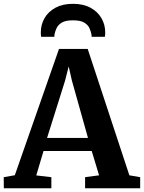

<svg xmlns="http://www.w3.org/2000/svg" viewBox="-34 -1010 772 1030"><path d="M45.5 -70 282.5 -747.5H436.5L660 -69.5L718 -59.5V0H422.5V-59.5L497.5 -69.5L458 -200H199.5L160.5 -69L241.5 -59.5V0H-13.5L-14 -59.5ZM438 -270 351.5 -578.5 334.5 -653.5 315 -577 218.5 -270ZM357.5 -989.5Q413 -989.5 451.5 -968.5Q490 -947.5 510.2 -912.5Q530.5 -877.5 530.5 -836Q530.5 -822.5 528.5 -812.5H457.5Q457.5 -814.5 457.5 -818.2Q457.5 -822 456.5 -826Q453.5 -841.5 445.8 -859Q438 -876.5 417.8 -888.8Q397.5 -901 357.5 -901Q317.5 -901 297.5 -888.8Q277.5 -876.5 269.5 -859Q261.5 -841.5 258.5 -826Q258 -822 257.8 -818.2Q257.5 -814.5 257.5 -812.5H186.5Q185 -822.5 185 -836.5Q185 -878 205 -912.8Q225 -947.5 263.5 -968.5Q302 -989.5 357.5 -989.5Z"/></svg>

Font: Merriweather
Style: Bold
Weight: 700
Designer: Eben Sorkin
Foundry: Eben Sorkin
Version: Version 2.100; ttfautohint (v1.7.19-72a1) -l 8 -r 50 -G 200 